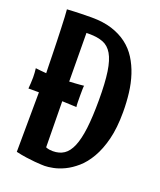

<svg xmlns="http://www.w3.org/2000/svg" viewBox="-138 -791 756 908"><g transform="rotate(20 240.0 -337.0)"><path d="M458 -335Q458 -255.4 443.4 -197.5Q428.7 -139.6 405 -98.9Q381.3 -58.1 352.1 -32.7Q322.8 -7.3 293.7 6.6Q264.6 20.5 238.5 25.6Q212.4 30.8 195.8 30.8Q191.9 30.8 178.5 30.3Q165 29.8 145.5 28.1Q126 26.4 101.3 22.9Q76.7 19.5 49.8 13.2L51.8 -287.1H50.8H-1Q0 -299.8 1 -314.2Q2 -328.6 2 -344.2Q2 -354.5 1.2 -366.2Q0.5 -377.9 -1 -389.2Q11.7 -387.7 25.4 -386.2Q39.1 -384.8 53.2 -383.8Q52.7 -395.5 52.2 -419.7Q51.8 -443.8 51 -474.6Q50.3 -505.4 49.3 -539.6Q48.3 -573.7 47.1 -605.2Q45.9 -636.7 44.7 -662.1Q43.5 -687.5 42 -701.2Q80.1 -703.6 111.8 -704.3Q143.6 -705.1 166 -705.1Q223.6 -705.1 267.6 -691.2Q311.5 -677.2 344 -652.6Q376.5 -627.9 398.2 -593.5Q419.9 -559.1 433.3 -518.1Q446.8 -477.1 452.4 -430.4Q458 -383.8 458 -335ZM242.2 -389.2Q240.7 -386.7 240.5 -372.3Q240.2 -357.9 240.2 -339.8Q240.2 -321.8 240.5 -305.4Q240.7 -289.1 242.2 -282.2L169.9 -285.2L172.9 -54.2Q182.6 -50.3 191.2 -49.1Q199.7 -47.9 208 -47.9Q240.7 -47.9 263.9 -63.2Q287.1 -78.6 302 -114Q316.9 -149.4 324 -207.3Q331.1 -265.1 331.1 -350.1Q331.1 -436.5 323 -491Q314.9 -545.4 297.1 -575.7Q279.3 -606 251 -616.9Q222.7 -627.9 182.1 -627.9H167L168.9 -383.8Q184.6 -384.8 198 -385.5Q211.4 -386.2 221.2 -387.2Q232.9 -388.2 242.2 -389.2Z"/></g></svg>

Font: Rum Raisin
Style: Regular
Weight: 400
Designer: Astigmatic (AOETI)
Foundry: Astigmatic (AOETI)
Version: Version 1.000